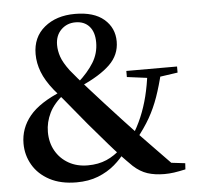

<svg xmlns="http://www.w3.org/2000/svg" viewBox="-54 -810 910 881"><g transform="rotate(-5 401.5 -369.5)"><path d="M263.8 16.2Q191 16.2 139.9 -11Q88.8 -38.3 62.5 -83.6Q36.2 -129 36.2 -182Q36.2 -252.6 82.2 -308.7Q128.2 -364.7 234.7 -407.8V-413.2L243.1 -393.9Q193.6 -355.3 172.9 -312.8Q152.2 -270.3 152.2 -225.5Q152.2 -176.4 173.7 -138.5Q195.2 -100.6 233.4 -78.8Q271.5 -57 322.1 -57Q370.4 -57 408.4 -73.5Q446.5 -89.9 478.5 -121.4L506.2 -106.6H495.3Q473 -74.5 440.1 -46.4Q407.2 -18.3 363.4 -1Q319.6 16.2 263.8 16.2ZM552.8 -153.9 526.4 -168.9H534.3Q561.7 -211.5 580.3 -255.5Q598.9 -299.4 611.3 -348.8Q623.7 -398.3 630.8 -456.6H693.9Q678 -390.9 660.5 -341.3Q643 -291.6 618.2 -247.9Q593.3 -204.2 552.8 -153.9ZM647.7 -430.6 535.2 -445.2V-473.2H768.8V-445.2L667.6 -430.6ZM668.7 13.4Q625.1 13.4 591.1 2.5Q557.1 -8.5 526.2 -36.8Q471.8 -90.2 426.1 -143.1Q380.4 -196.1 338.2 -245.4Q303.9 -286.9 280.1 -315.8Q256.3 -344.8 236.8 -368.4Q217.2 -391.9 195.7 -416.4Q158.7 -462.5 143 -503.6Q127.2 -544.6 127.2 -586.1Q127.2 -664.1 182 -709.3Q236.8 -754.5 322.8 -754.5Q410 -754.5 456.5 -714.6Q503 -674.6 503 -611.8Q503 -550.2 457.3 -505.8Q411.5 -461.4 322.5 -422.1V-415.9L310 -439.4Q356.7 -481.1 382.7 -523.2Q408.8 -565.2 408.8 -616.1Q408.8 -663.7 385.5 -689.8Q362.3 -715.8 321.8 -715.8Q282.4 -715.8 255.7 -689.4Q229 -662.9 229 -619.4Q229 -592.8 238.4 -565.2Q247.8 -537.5 276 -499.5Q293.7 -477.8 311.9 -456.6Q330.1 -435.3 356.1 -406.5Q382.1 -377.6 423.3 -332Q463.5 -288 497.4 -251.3Q531.3 -214.5 564.1 -180Q597 -145.5 633.5 -108.1Q670.1 -70.6 715.3 -23.8L657.9 -40.9L767.6 -27.9L765.9 0.3Q734.7 7.2 712.8 10.3Q690.8 13.4 668.7 13.4Z"/></g></svg>

Font: Noto Serif SC
Style: Regular
Weight: 200
Designer: Ryoko NISHIZUKA 西塚涼子 (kana & ideographs); Frank Grießhammer (Latin, Greek & Cyrillic); Wenlong ZHANG 张文龙 (bopomofo); San
Foundry: Adobe
Version: Version 2.001;hotconv 1.1.0;makeotfexe 2.6.0